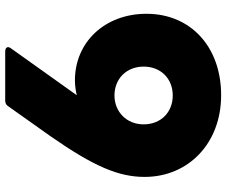

<svg xmlns="http://www.w3.org/2000/svg" viewBox="-86 -742 870 738"><g transform="rotate(90 349.0 -373.0)"><path d="M177 42H367C376 42 384 38 388 31L505 -134C621 -301 660 -395 660 -494C660 -661 532 -788 346 -788C160 -788 33 -671 33 -501C33 -341 142 -226 289 -226C309 -226 328 -229 346 -233L165 21C163 24 161 28 161 31C161 37 167 42 177 42ZM236 -490C236 -557 283 -602 347 -602C411 -602 458 -557 458 -490C458 -424 409 -378 347 -378C283 -378 236 -424 236 -490Z"/></g></svg>

Font: LINE Seed JP_OTF ExtraBold
Style: Regular
Weight: 800
Designer: LY Corporation & Fontrix & Fontworks
Version: Version 1.013